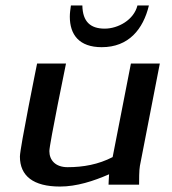

<svg xmlns="http://www.w3.org/2000/svg" viewBox="-20 -677 631 704"><path d="M53 -103C53 -32 102 7 200 7C261 7 323 -13 380 -38C379 -28 378 0 378 0H490C490 -15 490 -54 493 -69L566 -444H460L393 -101C341 -74 285 -64 228 -64C183 -64 161 -90 161 -123C161 -148 222 -444 222 -444H116C116 -444 53 -134 53 -103ZM236 -616C236 -550 270 -504 353 -504C452 -504 505 -570 526 -657H484C471 -604 413 -572 364 -572C312 -572 283 -597 282 -657H240C238 -643 236 -629 236 -616Z"/></svg>

Font: KpSans
Style: BoldItalic
Weight: 700
Italic angle: -11°
Version: Version 0.66